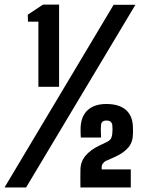

<svg xmlns="http://www.w3.org/2000/svg" viewBox="-101 -821 629 841"><path d="M67.2 -440.7V-726H21.6L20.6 -756.6L87.2 -800.7H157.8V-440.7ZM-81.1 0 396.7 -800H492.1L13.4 0ZM251.3 0Q251 -24.4 251 -39.7Q251 -54.9 251.3 -78.5Q252.2 -113.8 274 -139.4Q295.8 -164.9 332.5 -182.5L368.6 -199.9Q382.1 -207.3 385.8 -215.4Q389.5 -223.4 390.9 -236.4Q391.9 -246.1 391.9 -254.5Q391.9 -262.9 390.9 -272.5Q390.4 -281.1 384.3 -287.1Q378.2 -293 365.3 -293Q342.8 -293 341.5 -273.3Q340.3 -257.6 340.8 -242.4Q341.3 -227.2 341.8 -218.7H253Q252.5 -227.6 252 -239.3Q251.5 -251 252 -261.7Q254.1 -312.6 283.4 -339Q312.7 -365.5 364.7 -365.5Q421.7 -365.5 451.4 -338.8Q481 -312.1 481.2 -261.7Q481.3 -257.6 481.4 -253.7Q481.4 -249.9 481.5 -245.7Q481.6 -241.5 481.4 -236.4Q481.3 -199 461.5 -175.4Q441.7 -151.9 404.9 -134.8L360.7 -115.2Q355.3 -111.6 349.8 -104.9Q344.4 -98.1 344.4 -89.1V-78.9H471.9V0Z"/></svg>

Font: Big Shoulders Display SC Thin
Style: Regular
Weight: 100
Designer: Patric King
Foundry: XO Type Co
Version: Version 2.002